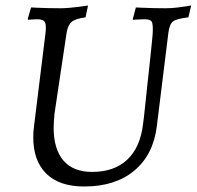

<svg xmlns="http://www.w3.org/2000/svg" viewBox="-20 -666 715 698"><path d="M178 -252Q177 -239 176 -226Q175 -213 175 -202Q175 -124 210.5 -82.5Q246 -41 315 -41Q395 -41 442.5 -85.5Q490 -130 500 -215Q503 -236 507 -275Q511 -314 516 -360Q521 -406 525.5 -447.5Q530 -489 532.5 -515.5Q535 -542 535 -542Q537 -577 532 -586.5Q527 -596 506 -596Q497 -596 480 -595Q463 -594 463 -594V-598L474 -639Q474 -639 493.5 -638Q513 -637 538 -636.5Q563 -636 581 -636Q602 -636 623.5 -638.5Q645 -641 660 -643.5Q675 -646 675 -646L665 -603Q622 -598 609 -588Q596 -578 592 -546L550 -206Q537 -103 468 -45.5Q399 12 286 12Q195 12 147.5 -35.5Q100 -83 101 -170Q101 -189 104 -210L145 -542Q149 -574 143.5 -585Q138 -596 115 -596Q106 -596 94 -595Q82 -594 82 -594L81 -598L93 -639Q93 -639 112 -638Q131 -637 156 -636.5Q181 -636 199 -636Q214 -636 231.5 -637.5Q249 -639 264.5 -641Q280 -643 290 -644.5Q300 -646 300 -646L291 -603Q254 -598 240.5 -586.5Q227 -575 222 -546Z"/></svg>

Font: Alegreya
Style: Italic
Weight: 400
Italic angle: -7°
Designer: Juan Pablo del Peral
Foundry: Huerta Tipografica
Version: Version 2.009